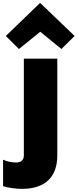

<svg xmlns="http://www.w3.org/2000/svg" viewBox="-81 -1012 506 1250"><path d="M292 -629.9V0Q292 105.5 233.4 161.6Q174.8 217.8 59.1 217.8Q33.2 217.8 -2.4 212.6Q-38.1 207.5 -61 200.2V27.8Q-20 45.9 24.9 45.9Q47.9 45.9 61 33.9Q74.2 22 74.2 0V-629.9ZM181.2 -992.2 404.8 -777.8 318.8 -692.9 181.2 -805.2 42 -692.9 -43 -777.8 179.2 -992.2Z"/></svg>

Font: Sinkin Sans 900 X Black
Style: Regular
Weight: 950
Designer: Keith Bates
Foundry: K-Type
Version: Sinkin Sans (version 1.0)  by Keith Bates   •   © 2014   www